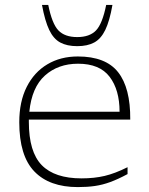

<svg xmlns="http://www.w3.org/2000/svg" viewBox="-20 -752 607 782"><path d="M297 -522Q410.5 -522 461 -458Q511.5 -394 510.5 -265H97.5Q97.5 -260.5 97.5 -255.5Q97.5 -133 150.2 -79.2Q203 -25.5 312 -25.5Q364 -25.5 406.2 -35.5Q448.5 -45.5 499.5 -71V-43Q460.5 -22 429 -10.5Q397.5 1 366.5 5.5Q335.5 10 297 10Q181 10 119.8 -53.8Q58.5 -117.5 58.5 -254Q58.5 -338 88.8 -398Q119 -458 172.8 -490Q226.5 -522 297 -522ZM298 -492.5Q217 -492.5 163.2 -444.5Q109.5 -396.5 99.5 -297H467Q467 -386 426.5 -439.2Q386 -492.5 298 -492.5ZM294.5 -601Q345 -601 371 -628Q397 -655 412.5 -732H438Q426.5 -666.5 408.8 -630Q391 -593.5 363.5 -578.8Q336 -564 294.5 -564Q253 -564 225.5 -578.8Q198 -593.5 180.5 -630Q163 -666.5 151 -732H176.5Q192 -655 218 -628Q244 -601 294.5 -601Z"/></svg>

Font: Newsreader 6pt ExtraLight
Style: Regular
Weight: 275
Designer: Hugues Gentile
Foundry: Production Type
Version: Version 1.003; ttfautohint (v1.8.3)